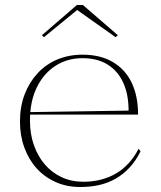

<svg xmlns="http://www.w3.org/2000/svg" viewBox="-20 -734 645 769"><path d="M311 -515Q382 -515 432 -485.5Q482 -456 507.5 -402.5Q533 -349 533 -275H100V-285L495 -291Q495 -356 473.5 -403Q452 -450 411 -475.5Q370 -501 310 -501Q249 -501 201.5 -470Q154 -439 127 -383Q100 -327 100 -251Q100 -198 115.5 -153.5Q131 -109 159 -76Q187 -43 226.5 -24.5Q266 -6 314 -6Q351 -6 384 -14.5Q417 -23 444.5 -39Q472 -55 495 -80Q518 -105 535 -138L543 -128Q524 -90 499 -63Q474 -36 443.5 -18.5Q413 -1 377.5 7Q342 15 301 15Q247 15 202.5 -5Q158 -25 126.5 -60Q95 -95 77.5 -143Q60 -191 60 -247Q60 -307 78.5 -355.5Q97 -404 130 -440Q163 -476 209 -495.5Q255 -515 311 -515ZM156 -585 148 -593 288 -714H312L452 -593L443 -585L289 -694Z"/></svg>

Font: Kalnia Thin ExtraLight
Style: Regular
Weight: 250
Version: Version 1.105